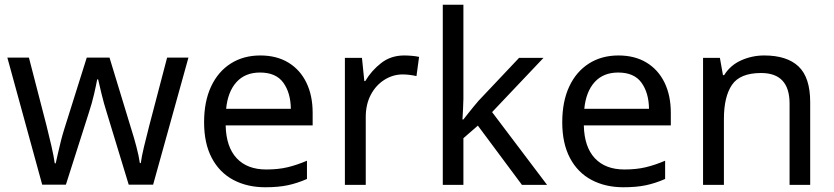

<svg xmlns="http://www.w3.org/2000/svg" viewBox="-20 -780 3519 810"><path d="M431 -303Q418 -344 408.5 -383.5Q399 -423 394 -445H390Q386 -423 377 -383.5Q368 -344 354 -302L258 -1H158L11 -537H102L176 -251Q187 -208 197 -164Q207 -120 211 -91H215Q219 -108 224.5 -133Q230 -158 237 -185.5Q244 -213 251 -235L346 -537H442L534 -235Q545 -201 555.5 -161Q566 -121 570 -92H574Q577 -117 587.5 -161Q598 -205 610 -251L685 -537H775L626 -1H523Z M1078 -546Q1147 -546 1196.5 -516Q1246 -486 1272.5 -431.5Q1299 -377 1299 -304V-251H932Q934 -160 978.5 -112.5Q1023 -65 1103 -65Q1154 -65 1193.5 -74.5Q1233 -84 1275 -102V-25Q1234 -7 1194 1.5Q1154 10 1099 10Q1023 10 964.5 -21Q906 -52 873.5 -113.5Q841 -175 841 -264Q841 -352 870.5 -415Q900 -478 953.5 -512Q1007 -546 1078 -546ZM1077 -474Q1014 -474 977.5 -433.5Q941 -393 934 -321H1207Q1206 -389 1175 -431.5Q1144 -474 1077 -474Z M1685 -546Q1700 -546 1717.5 -544.5Q1735 -543 1748 -540L1737 -459Q1724 -462 1708.5 -464Q1693 -466 1679 -466Q1638 -466 1602 -443.5Q1566 -421 1544.5 -380.5Q1523 -340 1523 -286V0H1435V-536H1507L1517 -438H1521Q1547 -482 1588 -514Q1629 -546 1685 -546Z M1935 -363Q1935 -347 1933.5 -321Q1932 -295 1931 -276H1935Q1941 -284 1953 -299Q1965 -314 1977.5 -329.5Q1990 -345 1999 -355L2170 -536H2273L2056 -307L2288 0H2182L1996 -250L1935 -197V0H1848V-760H1935Z M2589 -546Q2658 -546 2707.5 -516Q2757 -486 2783.5 -431.5Q2810 -377 2810 -304V-251H2443Q2445 -160 2489.5 -112.5Q2534 -65 2614 -65Q2665 -65 2704.5 -74.5Q2744 -84 2786 -102V-25Q2745 -7 2705 1.5Q2665 10 2610 10Q2534 10 2475.5 -21Q2417 -52 2384.5 -113.5Q2352 -175 2352 -264Q2352 -352 2381.5 -415Q2411 -478 2464.5 -512Q2518 -546 2589 -546ZM2588 -474Q2525 -474 2488.5 -433.5Q2452 -393 2445 -321H2718Q2717 -389 2686 -431.5Q2655 -474 2588 -474Z M3204 -546Q3300 -546 3349 -499.5Q3398 -453 3398 -349V0H3311V-343Q3311 -472 3191 -472Q3102 -472 3068 -422Q3034 -372 3034 -278V0H2946V-536H3017L3030 -463H3035Q3061 -505 3107 -525.5Q3153 -546 3204 -546Z"/></svg>

Font: Noto Sans Old Sogdian
Style: Regular
Weight: 400
Designer: Monotype Design Team
Foundry: Monotype Imaging Inc.
Version: Version 2.002; ttfautohint (v1.8.4.7-5d5b)